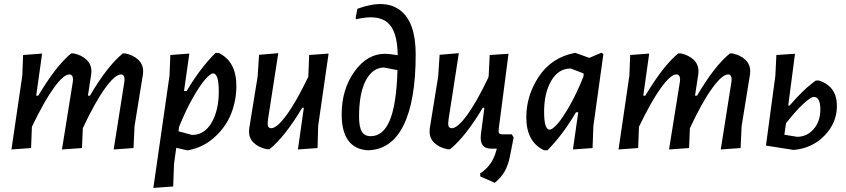

<svg xmlns="http://www.w3.org/2000/svg" viewBox="-20 -727 4136 939"><path d="M186 -465 157 -259H167Q254 -405 328 -466H340Q379 -458 403.5 -434.5Q428 -411 427 -376L426 -363L410 -259H420Q504 -403 581 -466H592Q632 -458 656.5 -434.5Q681 -411 680 -376L679 -363L638 -110L633 -3L536 4L588 -326L589 -337Q589 -363 572 -363Q543 -363 494 -295.5Q445 -228 385 -100L381 -3L283 4L336 -326L337 -337Q337 -363 319 -363Q291 -363 243.5 -297.5Q196 -232 136 -107L132 -3L36 4L89 -357L93 -458Z M906 -465 880 -282H893Q959 -394 1034 -468H1050Q1136 -426 1136 -307Q1136 -237 1111 -172.5Q1086 -108 1030.5 -57Q975 -6 900 8H895L842 -4L831 75L827 185L730 192L809 -357L813 -458ZM1022 -368Q1010 -368 985 -340.5Q960 -313 924 -250Q888 -187 856 -107L853 -85L919 -67Q980 -67 1015 -127.5Q1050 -188 1050 -279Q1050 -368 1022 -368Z M1341 -467 1291 -145 1289 -124Q1288 -100 1307 -100Q1334 -100 1381.5 -164.5Q1429 -229 1488 -352V-357L1492 -458L1587 -465L1536 -111L1533 -3L1437 4L1466 -200H1458Q1374 -59 1298 3H1286Q1246 -5 1221.5 -28Q1197 -51 1198 -86L1199 -100L1240 -353L1247 -459Z M1778 8Q1651 -1 1651 -168Q1651 -290 1713.5 -377Q1776 -464 1863 -464Q1885 -464 1925 -457Q1924 -575 1875.5 -616.5Q1827 -658 1723 -633L1719 -638L1728 -684Q1863 -734 1938 -676Q2013 -618 2013 -461Q2013 -234 1953.5 -114Q1894 6 1778 8ZM1736 -157Q1736 -106 1749.5 -83.5Q1763 -61 1793 -61Q1854 -61 1886.5 -139Q1919 -217 1924 -384L1857 -397Q1801 -395 1768.5 -332.5Q1736 -270 1736 -157Z M2169 3Q2129 -5 2104.5 -28Q2080 -51 2081 -86L2082 -100L2123 -353L2130 -459L2224 -467L2174 -145L2172 -124Q2171 -100 2190 -100Q2217 -100 2263.5 -163Q2310 -226 2368 -347L2370 -357L2375 -458L2467 -464L2419 -96Q2417 -81 2421 -75.5Q2425 -70 2439 -70H2483L2492 -55L2474 37Q2465 82 2448 111.5Q2431 141 2400 167L2329 136L2328 121Q2379 89 2401 29L2410 0H2382Q2323 0 2332 -71L2349 -200H2341Q2257 -59 2181 3Z M2790 -468H2795L2862 -444L2921 -469L2931 -463L2882 -111L2878 -3L2782 4L2808 -178H2797Q2732 -67 2657 8H2641Q2554 -33 2554 -153Q2554 -261 2616 -353.5Q2678 -446 2790 -468ZM2641 -180Q2641 -93 2668 -93Q2681 -93 2705.5 -120Q2730 -147 2765.5 -209Q2801 -271 2833 -352L2834 -356V-368L2771 -392Q2711 -392 2676 -332Q2641 -272 2641 -180Z M3155 -465 3126 -259H3136Q3223 -405 3297 -466H3309Q3348 -458 3372.5 -434.5Q3397 -411 3396 -376L3395 -363L3379 -259H3389Q3473 -403 3550 -466H3561Q3601 -458 3625.5 -434.5Q3650 -411 3649 -376L3648 -363L3607 -110L3602 -3L3505 4L3557 -326L3558 -337Q3558 -363 3541 -363Q3512 -363 3463 -295.5Q3414 -228 3354 -100L3350 -3L3252 4L3305 -326L3306 -337Q3306 -363 3288 -363Q3260 -363 3212.5 -297.5Q3165 -232 3105 -107L3101 -3L3005 4L3058 -357L3062 -458Z M3726 -15 3772 -357 3777 -458 3868 -464 3835 -211H3842Q3911 -292 3970 -333H3986Q4073 -304 4073 -209Q4073 -127 4013.5 -65Q3954 -3 3865 6H3860ZM3960 -253Q3945 -253 3907.5 -218Q3870 -183 3824 -124L3816 -68L3878 -58Q3927 -58 3959.5 -96Q3992 -134 3992 -191Q3992 -253 3960 -253Z"/></svg>

Font: Alegreya Sans Medium
Style: Italic
Weight: 500
Italic angle: -7°
Designer: Juan Pablo del Peral
Foundry: Huerta Tipografica
Version: Version 2.007